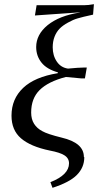

<svg xmlns="http://www.w3.org/2000/svg" viewBox="-20 -720 469 918"><path d="M381 30 383 32Q383 81 347 117Q312 152 231 178L221 151Q310 116 310 61Q310 36 287 22Q266 9 219 0Q126 -19 80 -59Q35 -98 35 -167Q35 -247 91 -300Q146 -352 256 -370L257 -374Q204 -389 179 -420Q153 -452 153 -495Q153 -555 208 -600Q264 -645 361 -660L362 -661L147 -646L155 -695H309H381Q402 -695 429 -700L425 -650Q374 -639 351 -632Q330 -626 305 -612Q281 -599 266 -584Q250 -568 241 -545Q232 -522 232 -494Q232 -454 252 -425Q271 -397 305 -392Q358 -397 379 -397H395L386 -345H370L295 -352Q210 -330 169 -289Q129 -249 129 -182Q129 -150 143 -128Q157 -106 182 -93Q206 -79 275 -62Q381 -37 381 30Z"/></svg>

Font: Libra Serif Modern
Style: Italic
Weight: 400
Italic angle: -12°
Designer: Stefan Peev, Context Ltd
Foundry: Stefan Peev, Context Ltd
Version: Version 1.000